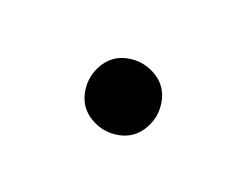

<svg xmlns="http://www.w3.org/2000/svg" viewBox="-29 -662 159 123"><g transform="rotate(-15 50.0 -600.0)"><path d="M25 -600Q25 -594 28.5 -588Q32 -582 38 -578.5Q44 -575 50 -575Q56 -575 62 -578.5Q68 -582 71.5 -588Q75 -594 75 -600Q75 -606 71.5 -612Q68 -618 62 -621.5Q56 -625 50 -625Q44 -625 38 -621.5Q32 -618 28.5 -612Q25 -606 25 -600Z"/></g></svg>

Font: Linefont ExtraLight
Style: Regular
Weight: 250
Monospace: yes
Version: Version 3.002;gftools[0.9.33]